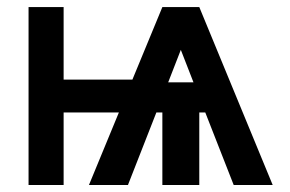

<svg xmlns="http://www.w3.org/2000/svg" viewBox="-20 -528 829 548"><path d="M161.6 -300.8H357.9L443.4 -507.8H548.8L758.3 0H647L565.9 -207H548.8V0H443.4V-207H426.3L345.2 0H233.9L319.3 -207H161.6V0H61.5V-507.8H161.6ZM496.1 -385.7 460 -293H532.2Z"/></svg>

Font: Giphurs Medium
Style: Regular
Weight: 500
Version: Version 0.920; ttfautohint (v1.8.4.7-5d5b)